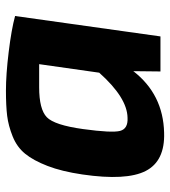

<svg xmlns="http://www.w3.org/2000/svg" viewBox="16 -562 559 630"><g transform="rotate(-90 295.0 -247.5)"><path d="M490 0H375L376 -89Q300 9 174 12Q81 15 48.5 -48.5Q16 -112 37 -256Q47 -324 65 -370.5Q83 -417 105 -444Q127 -471 162 -485Q197 -499 229.5 -503Q262 -507 312 -507Q365 -507 439 -498Q513 -489 557 -477ZM399 -398H323Q251 -398 225 -373Q199 -348 186 -254Q173 -159 180 -132.5Q187 -106 223 -108Q289 -109 371 -201Z"/></g></svg>

Font: Ezarion
Style: Bold Italic
Weight: 700
Italic angle: -8°
Designer: Natanael Gama
Version: Version 1.001;PS 001.001;hotconv 1.0.70;makeotf.lib2.5.58329